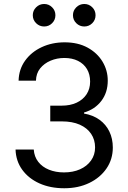

<svg xmlns="http://www.w3.org/2000/svg" viewBox="-20 -954 656 983"><path d="M309.1 9.8Q237.3 9.8 181.9 -15.1Q126.5 -40 94 -84.7Q61.5 -129.4 59.6 -188.5H152.8Q155.3 -151.9 175.8 -125.5Q196.3 -99.1 230.7 -85.2Q265.1 -71.3 307.6 -71.3Q354 -71.3 389.6 -87.2Q425.3 -103 446 -132.1Q466.8 -161.1 466.8 -199.2Q466.8 -238.8 446.5 -268.8Q426.3 -298.8 388.4 -315.7Q350.6 -332.5 296.4 -332.5H237.3V-413.1H296.4Q339.4 -413.1 372.1 -428.2Q404.8 -443.4 423.1 -471.2Q441.4 -499 441.4 -536.1Q441.4 -573.2 425.3 -600.3Q409.2 -627.4 379.4 -642.3Q349.6 -657.2 309.6 -657.2Q271.5 -657.2 238.8 -643.3Q206.1 -629.4 185.5 -603.8Q165 -578.1 164.1 -541H75.2Q76.7 -599.1 108.6 -643.6Q140.6 -688 193.6 -712.6Q246.6 -737.3 311 -737.3Q378.9 -737.3 428.5 -710.2Q478 -683.1 504.9 -638.4Q531.7 -593.8 531.7 -541Q531.7 -480.5 499 -437.5Q466.3 -394.5 410.2 -377.9V-372.6Q456.5 -364.7 489.5 -340.8Q522.5 -316.9 540 -280.5Q557.6 -244.1 557.6 -198.7Q557.6 -138.7 525.4 -91.6Q493.2 -44.4 437 -17.3Q380.9 9.8 309.1 9.8ZM411.6 -818.4Q387.7 -818.4 370.6 -835.2Q353.5 -852.1 353.5 -876Q353.5 -899.9 370.6 -916.7Q387.7 -933.6 411.6 -933.6Q435.5 -933.6 452.4 -916.7Q469.2 -899.9 469.2 -876Q469.2 -852.1 452.4 -835.2Q435.5 -818.4 411.6 -818.4ZM206.1 -818.4Q182.1 -818.4 165 -835.2Q147.9 -852.1 147.9 -876Q147.9 -899.9 165 -916.7Q182.1 -933.6 206.1 -933.6Q230 -933.6 246.8 -916.7Q263.7 -899.9 263.7 -876Q263.7 -852.1 246.8 -835.2Q230 -818.4 206.1 -818.4Z"/></svg>

Font: Inter 16pt
Style: Regular
Weight: 400
Version: Version 4.001;git-66647c0bb